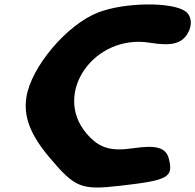

<svg xmlns="http://www.w3.org/2000/svg" viewBox="-20 -898 882 867"><path d="M424 -842C283 -788 120 -596 99 -458C86 -370 117 -289 205 -185C319 -50 347 -39 521 -59C742 -84 764 -97 742 -183C729 -231 686 -244 584 -229C478 -213 426 -230 370 -296C217 -477 405 -746 657 -705C755 -689 801 -701 828 -748C850 -786 845 -827 817 -847C757 -890 543 -888 424 -842Z"/></svg>

Font: Hussar Skorodowane
Style: Ky
Weight: 700
Foundry: Cannot Into Space Fonts
Version: Version 0.892